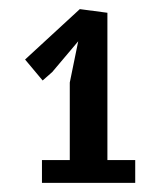

<svg xmlns="http://www.w3.org/2000/svg" viewBox="-20 -761 340 421"><path d="M133 -580 151.5 -670.5 94.5 -603 73.5 -584.5 35 -630.5 155 -741 215.5 -733V-410H276.5V-360H72V-410H133Z"/></svg>

Font: B612
Style: Bold
Weight: 700
Designer: Nicolas Chauveau, Thomas Paillot, Jonathan Favre-Lamarine, Jean-Luc Vinot
Foundry: AIRBUS
Version: Version 1.008